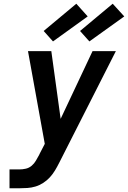

<svg xmlns="http://www.w3.org/2000/svg" viewBox="-20 -1009 686 1029"><path d="M31 0V-101H84Q101 -101 118.5 -105Q136 -109 150 -121Q164 -133 173 -149Q182 -165 191 -181Q191 -181 191 -181.5Q191 -182 191 -182L220 -238L130 -735H255L305 -372L476 -735H601L297 -136Q287 -116 275 -96Q263 -76 247.5 -59Q232 -42 212 -29Q192 -16 170.5 -9.5Q149 -3 127 -1.5Q105 0 84 0ZM459 -787 409 -843 584 -989 646 -921ZM264 -787 214 -843 389 -989 450 -921Z"/></svg>

Font: Iosevka SS04 Extended
Style: Bold Italic
Weight: 700
Width: 7
Italic angle: -9°
Monospace: yes
Designer: Belleve Invis
Foundry: Belleve Invis
Version: Version 19.0.0; ttfautohint (v1.8.4)